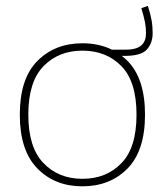

<svg xmlns="http://www.w3.org/2000/svg" viewBox="-20 -637 580 662"><path d="M264.2 -487.8C200.7 -487.8 148.9 -467.3 108.9 -426.8C68.4 -386.2 48.3 -324.2 48.3 -241.7C48.3 -159.2 68.4 -97.2 108.9 -56.2C148.9 -15.1 200.7 5.4 264.2 5.4C327.6 5.4 379.4 -15.1 419.9 -56.2C460 -97.2 480 -159.2 480 -241.7C480 -324.2 460 -386.2 419.9 -426.8C413.6 -433.1 406.7 -439 399.9 -444.3H409.7C448.2 -444.3 473.6 -451.7 486.8 -466.8C500 -481.9 506.3 -500.5 506.3 -522.5C506.3 -553.7 502 -579.1 489.7 -616.7L467.3 -608.9C479 -569.8 483.4 -548.8 483.4 -522.9C483.4 -489.3 466.8 -465.8 414.6 -465.8H365.7C335.9 -480.5 302.2 -487.8 264.2 -487.8ZM264.2 -462.4C319.3 -462.4 364.3 -444.3 398.9 -408.7C433.6 -373 450.7 -317.4 450.7 -241.7C450.7 -166 433.6 -110.4 398.9 -74.7C364.3 -38.6 319.3 -20.5 264.2 -20.5C209 -20.5 164.6 -38.6 129.9 -74.7C95.2 -110.4 77.6 -166 77.6 -241.7C77.6 -317.4 95.2 -373 129.9 -408.7C164.6 -444.3 209 -462.4 264.2 -462.4Z"/></svg>

Font: Estedad Thin
Style: Regular
Weight: 100
Designer: Amin Abedi
Version: Version 7.3